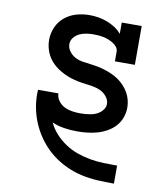

<svg xmlns="http://www.w3.org/2000/svg" viewBox="-83 -598 766 882"><g transform="rotate(10 300.0 -156.5)"><path d="M507 215Q469 215 430.5 213Q392 211 354.5 202.5Q317 194 282 177.5Q247 161 217 137.5Q187 114 163 83.5Q139 53 122.5 18.5Q106 -16 97.5 -53.5Q89 -91 89 -130Q89 -135 89.5 -139.5Q90 -144 90 -149H185Q185 -130 197 -114Q209 -98 225.5 -90Q242 -82 261 -79Q280 -76 299 -76Q311 -76 323 -77Q335 -78 346.5 -80Q358 -82 369.5 -86.5Q381 -91 390.5 -98.5Q400 -106 406.5 -116.5Q413 -127 413 -139Q413 -157 401 -172.5Q389 -188 373 -196Q357 -204 338.5 -207.5Q320 -211 302 -213Q284 -215 266 -218.5Q248 -222 231 -227.5Q214 -233 197.5 -241Q181 -249 166 -259.5Q151 -270 138.5 -283.5Q126 -297 117.5 -313Q109 -329 104.5 -347Q100 -365 100 -383Q100 -414 112.5 -443Q125 -472 149 -491.5Q173 -511 203 -519.5Q233 -528 264 -528Q285 -528 306 -524.5Q327 -521 346.5 -513.5Q366 -506 384 -494.5Q402 -483 415 -467V-520H508V-339H415V-384Q415 -396 407.5 -405.5Q400 -415 389.5 -421.5Q379 -428 368 -432.5Q357 -437 345 -439.5Q333 -442 321 -443Q309 -444 297 -444Q281 -444 264 -441.5Q247 -439 232 -432Q217 -425 206 -411.5Q195 -398 195 -381Q195 -363 206.5 -347.5Q218 -332 234 -323.5Q250 -315 268 -312Q286 -309 304 -307Q322 -305 340 -301.5Q358 -298 375.5 -292.5Q393 -287 409.5 -279.5Q426 -272 441 -261.5Q456 -251 468.5 -237.5Q481 -224 490 -208Q499 -192 503.5 -174.5Q508 -157 508 -139Q508 -115 499.5 -92Q491 -69 475 -51.5Q459 -34 437.5 -22Q416 -10 393 -3.5Q370 3 346.5 5.5Q323 8 299 8Q269 8 239 3.5Q209 -1 182 -13Q195 15 216.5 38.5Q238 62 264.5 79.5Q291 97 320.5 107.5Q350 118 381.5 123.5Q413 129 444.5 130Q476 131 507 131H508V215Z"/></g></svg>

Font: Iosevka Etoile Medium
Style: Regular
Weight: 500
Designer: Belleve Invis
Foundry: Belleve Invis
Version: Version 22.1.2; ttfautohint (v1.8.4)